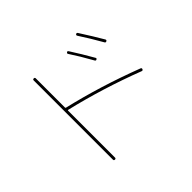

<svg xmlns="http://www.w3.org/2000/svg" viewBox="-169 -1025 1337 1337"><g transform="rotate(-45 500.0 -356.5)"><path d="M668 -538.1Q615.2 -632.8 569.3 -702.1Q564.5 -709 572.3 -714.8Q579.1 -720.7 585 -712.9Q636.7 -632.8 685.5 -546.9Q690.4 -539.1 681.6 -534.2Q672.9 -529.3 668 -538.1ZM805.7 -579.1Q755.9 -667 704.1 -746.1Q699.2 -754.9 707 -759.8Q715.8 -764.6 720.7 -756.8Q782.2 -661.1 824.2 -588.9Q829.1 -580.1 819.8 -575.2Q810.5 -570.3 805.7 -579.1ZM269.5 40V-740.2Q269.5 -750 279.8 -750Q290 -750 290 -740.2V-453.1Q290 -448.2 293.9 -447.3Q569.3 -382.8 855.5 -273.4Q864.3 -269.5 860.4 -260.3Q856.4 -251 847.7 -253.9Q570.3 -360.4 293.9 -425.8Q293 -426.8 291.5 -425.3Q290 -423.8 290 -421.9V40Q290 49.8 279.8 49.8Q269.5 49.8 269.5 40Z"/></g></svg>

Font: Rounded-X Mgen+ 1m thin
Style: Regular
Weight: 100
Designer: [Source Han Sans]
Ryoko NISHIZUKA  (kana & ideographs); Paul D. Hunt (Latin, Greek & Cyrillic); Wenlong ZHANG  (bopomofo
Version: Version 1.059.20150602